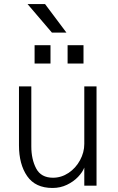

<svg xmlns="http://www.w3.org/2000/svg" viewBox="-20 -912 579 943"><path d="M73.2 -198.2V-487.8H133.8V-192.9Q133.8 -129.9 157.7 -84.5Q181.6 -39.1 240.2 -39.1Q281.2 -39.1 316.7 -62.7Q352.1 -86.4 373 -125Q394 -163.6 394 -205.1V-487.8H454.1V0H394V-88.9Q385.3 -66.4 363.3 -43.2Q341.3 -20 308.8 -4.4Q276.4 11.2 237.8 11.2Q153.8 11.2 113.5 -46.9Q73.2 -105 73.2 -198.2ZM149.9 -600.1V-689.9H228V-600.1ZM312 -600.1V-689.9H390.1V-600.1ZM234.9 -752 115.2 -892.1H201.2L306.2 -752Z"/></svg>

Font: Acari Sans Light
Style: Regular
Weight: 300
Designer: Alfredo Marco Pradil and Stefan Peev
Foundry: Hanken Design Co.
Version: Version 1.045;January 11, 2019;FontCreator 11.5.0.2425 64-bi